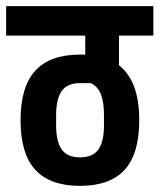

<svg xmlns="http://www.w3.org/2000/svg" viewBox="-30 -650 520 626"><path d="M358 -534V-437Q424 -386 424 -258Q424 -148 376 -96Q328 -44 231 -44Q133 -44 85 -96.5Q37 -149 37 -258Q37 -367 85 -419.5Q133 -472 231 -472H248V-534H-10V-630H470V-534ZM309 -275Q309 -317 299 -342.5Q289 -368 266 -379H231Q189 -379 171 -353Q153 -327 153 -275V-241Q153 -189 171 -163Q189 -137 231 -137Q273 -137 291 -163Q309 -189 309 -241Z"/></svg>

Font: Pragati Narrow
Style: Bold
Weight: 700
Designer: Hector Gatti, Marcela Romero, Pablo Cosgaya and Nicolas Silva
Foundry: Omnibus-Type
Version: Version 1.010; ttfautohint (v1.3)